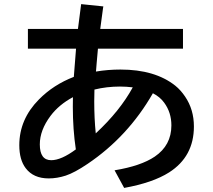

<svg xmlns="http://www.w3.org/2000/svg" viewBox="-20 -857 1040 937"><path d="M116.2 -715.8H360.4Q370.6 -800.3 376 -836.9L484.4 -825.7L482.9 -817.9L479.5 -792.5L475.1 -759.8L470.7 -727.1L469.2 -715.8H873V-619.6H458Q456.5 -603 451.7 -548.8L449.2 -517.6L448.2 -507.8Q506.8 -517.6 567.9 -517.6Q736.8 -517.6 835.9 -438.5Q861.8 -417.5 883.3 -385.7Q926.3 -322.3 926.3 -239.7Q926.3 -92.8 805.2 -15.6Q726.1 34.7 585.9 60.1L539.1 -25.9Q667.5 -46.9 735.4 -92.8Q816.4 -147.9 816.4 -245.1Q816.4 -308.1 781.2 -356Q760.7 -384.3 726.1 -401.9Q604.5 -189.9 407.2 -57.1Q343.8 -14.2 300.8 0Q258.3 13.7 217.8 13.7Q143.1 13.7 105.5 -36.1Q74.2 -77.1 74.2 -148.4Q74.2 -274.9 169.9 -371.6Q240.7 -443.4 340.3 -481.9L341.3 -495.1Q347.2 -579.1 351.1 -619.6H116.2ZM335.9 -382.8Q267.6 -346.2 226.6 -291.5Q174.3 -221.7 174.3 -152.3Q174.3 -75.2 230 -75.2Q278.8 -75.2 350.1 -127.9Q335.4 -226.1 335.4 -335.9Q335.4 -351.1 335.9 -382.8ZM440.9 -419.9Q439.9 -388.2 439.9 -362.3Q439.9 -279.3 447.3 -206.1Q565.4 -315.9 627.9 -430.7Q596.7 -434.6 565.4 -434.6Q500.5 -434.6 440.9 -419.9Z"/></svg>

Font: BIZ UDGothic
Style: Bold
Weight: 700
Monospace: yes
Designer: TypeBank Co., Ltd.
Foundry: Morisawa Inc.
Version: Version 1.05